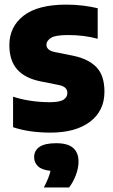

<svg xmlns="http://www.w3.org/2000/svg" viewBox="-20 -578 500 852"><path d="M204 10.5Q159.5 10.5 117.5 4.8Q75.5 -1 38 -13.5V-149Q74 -137 115.8 -130.8Q157.5 -124.5 201 -124.5Q245 -124.5 262 -135.8Q279 -147 279 -165.5Q279 -192 244.5 -200L159.5 -217Q90.5 -231 56 -270.2Q21.5 -309.5 21.5 -378Q21.5 -459 84.5 -508.2Q147.5 -557.5 274.5 -557.5Q313.5 -557.5 349 -553Q384.5 -548.5 413.5 -541.5V-406Q352.5 -422.5 282.5 -422.5Q224 -422.5 205 -409.2Q186 -396 186 -379.5Q186 -355.5 221 -347.5L305.5 -330.5Q372.5 -316.5 408 -279.8Q443.5 -243 443.5 -171Q443.5 -86.5 379.8 -38Q316 10.5 204 10.5ZM174.5 254Q198 209.5 204 180Q165.5 176 148.5 159.8Q131.5 143.5 131.5 119Q131.5 90.5 155 74Q178.5 57.5 229.5 57.5Q281.5 57.5 305 78.8Q328.5 100 328.5 139Q328.5 167.5 316.5 199.2Q304.5 231 286.5 254Z"/></svg>

Font: Encode Sans SmCnd XBd
Style: Regular
Weight: 800
Width: 4
Designer: Multiple Designers
Foundry: Impallari Type
Version: Version 3.002; ttfautohint (v1.8.3) -l 8 -r 50 -G 200 -x 14 